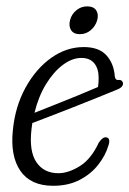

<svg xmlns="http://www.w3.org/2000/svg" viewBox="-20 -590 416 618"><path d="M329 -121.5Q319.5 -89.5 296.2 -59.8Q273 -30 236.5 -11Q200 8 151 8Q78.5 8 45.5 -40.2Q12.5 -88.5 21.5 -172Q29 -247.5 62.2 -308Q95.5 -368.5 144.5 -403.5Q193.5 -438.5 249.5 -438.5Q298.5 -438.5 322.5 -412Q346.5 -385.5 349.5 -344.5Q351 -332.5 359.5 -332.5Q372 -334.5 375.5 -324.5Q379 -310 355.5 -301Q327.5 -289.5 290.2 -274.5Q253 -259.5 214.2 -244.2Q175.5 -229 141.2 -215.8Q107 -202.5 84 -194Q82.5 -184.5 81.5 -175Q73 -104 97 -68.2Q121 -32.5 168 -32.5Q200 -32.5 236.8 -55.2Q273.5 -78 298 -131Q310.5 -149.5 321.5 -148Q337 -146 329 -121.5ZM242 -403.5Q212.5 -403.5 182.8 -381.5Q153 -359.5 128.5 -319.8Q104 -280 91 -227Q117 -237 153 -251.5Q189 -266 226.8 -281.2Q264.5 -296.5 295.5 -310Q297.5 -322 297.5 -339.5Q297.5 -369 283.5 -386.2Q269.5 -403.5 242 -403.5ZM237 -480Q217 -480 208.8 -493Q200.5 -506 205.5 -525.5Q210.5 -544.5 225.8 -557Q241 -569.5 261 -569.5Q281 -569.5 289.5 -557Q298 -544.5 293 -525.5Q287.5 -506 272.2 -493Q257 -480 237 -480Z"/></svg>

Font: Fraunces 144pt S100 Light
Style: Italic
Weight: 300
Italic angle: -16°
Version: Version 1.000; ttfautohint (v1.8.3)